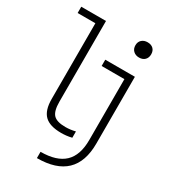

<svg xmlns="http://www.w3.org/2000/svg" viewBox="-228 -858 1057 1190"><g transform="rotate(30 300.0 -262.5)"><path d="M233 175Q347 175 402.5 122.5Q458 70 458 -39V-475H295V-520H507V-42Q507 220 233 220ZM285 10Q203 10 166 -26Q129 -62 129 -143V-685H2V-730H179V-152Q179 -86 203 -60.5Q227 -35 289 -35Q324 -35 360 -44V1Q340 6 321 8Q302 10 285 10ZM469 -636Q444 -636 428 -651Q412 -666 412 -691Q412 -716 428 -730.5Q444 -745 469 -745Q495 -745 510 -730.5Q525 -716 525 -691Q525 -666 510 -651Q495 -636 469 -636Z"/></g></svg>

Font: M PLUS Code Latin 60 Light
Style: Regular
Weight: 300
Width: 7
Monospace: yes
Designer: Coji Morishita
Foundry: UNDERFOREST DESIGN
Version: Version 1.005; ttfautohint (v1.8.3)